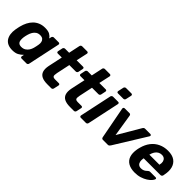

<svg xmlns="http://www.w3.org/2000/svg" viewBox="138 -1684 2647 2647"><g transform="rotate(45 1461.5 -360.5)"><path d="M197 10Q147 10 110.5 -6.5Q74 -23 53 -54.5Q32 -86 25.5 -129.5Q19 -173 28 -226Q31 -245 34.5 -260.5Q38 -276 42 -294Q55 -346 77 -389Q99 -432 131 -463.5Q163 -495 205.5 -512.5Q248 -530 301 -530Q363 -530 395 -511.5Q427 -493 445 -466L451 -495Q453 -506 461.5 -513Q470 -520 480 -520H575Q586 -520 591.5 -513Q597 -506 595 -495L495 -25Q493 -14 485 -7Q477 0 466 0H371Q360 0 354.5 -7Q349 -14 351 -25L358 -59Q328 -29 292 -9.5Q256 10 197 10ZM254 -110Q292 -110 318.5 -127Q345 -144 361.5 -170Q378 -196 386 -226Q391 -245 395 -264Q399 -283 402 -301Q407 -329 402 -353.5Q397 -378 378.5 -394Q360 -410 324 -410Q289 -410 264 -393.5Q239 -377 223 -350Q207 -323 198 -291Q194 -276 190 -260Q186 -244 184 -229Q180 -197 182.5 -170Q185 -143 202 -126.5Q219 -110 254 -110Z M872 0Q804 0 763 -20.5Q722 -41 708.5 -84Q695 -127 708 -192L753 -402H675Q664 -402 658.5 -409Q653 -416 655 -427L669 -495Q671 -506 680 -513Q689 -520 699 -520H778L813 -685Q815 -696 823.5 -703Q832 -710 843 -710H941Q951 -710 957 -703Q963 -696 961 -685L925 -520H1050Q1061 -520 1066 -513Q1071 -506 1069 -495L1055 -427Q1053 -416 1044.5 -409Q1036 -402 1025 -402H900L858 -204Q853 -179 852.5 -160.5Q852 -142 862.5 -132.5Q873 -123 899 -123H975Q985 -123 990.5 -116Q996 -109 994 -99L978 -25Q976 -14 968 -7Q960 0 949 0Z M1314 0Q1246 0 1205 -20.5Q1164 -41 1150.5 -84Q1137 -127 1150 -192L1195 -402H1117Q1106 -402 1100.5 -409Q1095 -416 1097 -427L1111 -495Q1113 -506 1122 -513Q1131 -520 1141 -520H1220L1255 -685Q1257 -696 1265.5 -703Q1274 -710 1285 -710H1383Q1393 -710 1399 -703Q1405 -696 1403 -685L1367 -520H1492Q1503 -520 1508 -513Q1513 -506 1511 -495L1497 -427Q1495 -416 1486.5 -409Q1478 -402 1467 -402H1342L1300 -204Q1295 -179 1294.5 -160.5Q1294 -142 1304.5 -132.5Q1315 -123 1341 -123H1417Q1427 -123 1432.5 -116Q1438 -109 1436 -99L1420 -25Q1418 -14 1410 -7Q1402 0 1391 0Z M1525 0Q1515 0 1509 -7Q1503 -14 1505 -25L1605 -495Q1607 -506 1616 -513Q1625 -520 1635 -520H1735Q1746 -520 1751 -513Q1756 -506 1754 -495L1654 -25Q1652 -14 1644 -7Q1636 0 1625 0ZM1650 -600Q1639 -600 1633.5 -607Q1628 -614 1630 -625L1647 -705Q1649 -716 1657.5 -723.5Q1666 -731 1677 -731H1782Q1793 -731 1798.5 -723.5Q1804 -716 1802 -705L1784 -625Q1783 -614 1774 -607Q1765 -600 1755 -600Z M1958 0Q1943 0 1937 -7.5Q1931 -15 1929 -25L1840 -492Q1838 -505 1844.5 -512.5Q1851 -520 1864 -520H1955Q1967 -520 1973 -513.5Q1979 -507 1981 -497L2033 -170L2227 -500Q2230 -506 2238 -513Q2246 -520 2259 -520H2362Q2374 -520 2379 -510.5Q2384 -501 2376 -489L2089 -25Q2082 -15 2074 -7.5Q2066 0 2051 0Z M2584 10Q2508 10 2457.5 -18.5Q2407 -47 2388 -103Q2369 -159 2383 -240Q2385 -248 2387.5 -261.5Q2390 -275 2393 -283Q2413 -360 2455.5 -415.5Q2498 -471 2560.5 -500.5Q2623 -530 2698 -530Q2782 -530 2830.5 -495.5Q2879 -461 2895 -401.5Q2911 -342 2895 -265L2891 -242Q2889 -232 2880 -225Q2871 -218 2860 -218H2534Q2534 -217 2533.5 -214.5Q2533 -212 2532 -210Q2527 -178 2532 -151.5Q2537 -125 2555.5 -109Q2574 -93 2604 -93Q2628 -93 2646 -100Q2664 -107 2676.5 -117Q2689 -127 2696 -134Q2707 -144 2713 -146.5Q2719 -149 2731 -149H2835Q2845 -149 2850 -143.5Q2855 -138 2852 -128Q2848 -112 2827.5 -88.5Q2807 -65 2772 -42.5Q2737 -20 2689.5 -5Q2642 10 2584 10ZM2554 -309H2750V-311Q2759 -347 2752.5 -373.5Q2746 -400 2727 -415Q2708 -430 2677 -430Q2646 -430 2621 -415Q2596 -400 2579.5 -373.5Q2563 -347 2554 -311Z"/></g></svg>

Font: Rubik Light SemiBold
Style: Italic
Weight: 600
Italic angle: -12°
Version: Version 2.104